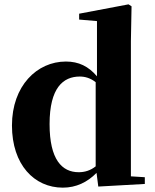

<svg xmlns="http://www.w3.org/2000/svg" viewBox="-20 -846 713 883"><path d="M432 12 646 0V-31L582 -35V-657L585 -817L571 -826L344 -783V-756L426 -749V-495C387 -541 342 -563 283 -563C150 -563 35 -451 35 -269C35 -88 138 17 269 17C330 17 382 -8 424 -51ZM420 -81C396 -62 370 -54 342 -54C265 -54 208 -112 208 -275C208 -443 271 -494 347 -494C371 -494 396 -487 420 -468Z"/></svg>

Font: Noto Serif CJK SC Black
Style: Regular
Weight: 900
Designer: Ryoko NISHIZUKA 西塚涼子 (kana & ideographs); Frank Grießhammer (Latin, Greek & Cyrillic); Wenlong ZHANG 张文龙 (bopomofo); San
Foundry: Adobe
Version: Version 2.001;hotconv 1.1.0;makeotfexe 2.6.0